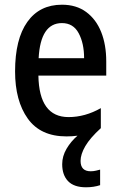

<svg xmlns="http://www.w3.org/2000/svg" viewBox="-20 -569 512 815"><path d="M322 114Q322 158 365 158Q376 158 387 155.5Q398 153 405 151V217Q378 226 345 226Q294 226 269 200Q244 174 244 128Q244 94 262.5 62.5Q281 31 309 7Q287 10 262 10Q152 10 98 -65.5Q44 -141 44 -266Q44 -403 96 -476Q148 -549 243 -549Q304 -549 346 -518Q388 -487 409.5 -433Q431 -379 431 -308V-248H143Q146 -72 271 -72Q341 -72 408 -110V-25Q362 17 342 51.5Q322 86 322 114ZM243 -471Q152 -471 144 -322H337Q337 -385 314 -428Q291 -471 243 -471Z"/></svg>

Font: Noto Sans Condensed Medium
Style: Regular
Weight: 500
Width: 3
Designer: Monotype Design Team
Foundry: Monotype Imaging Inc.
Version: Version 2.013; ttfautohint (v1.8.4.7-5d5b)